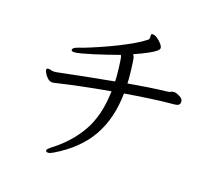

<svg xmlns="http://www.w3.org/2000/svg" viewBox="-109 -873 1219 1069"><g transform="rotate(15 500.0 -339.0)"><path d="M895 -410Q895 -387 863 -387Q796 -387 722.5 -383Q649 -379 575 -373Q560 -225 489.5 -122.5Q419 -20 282 46Q274 50 266 52.5Q258 55 252 55Q245 55 240 50Q238 46 238 45Q238 38 262 22Q364 -42 426.5 -133Q489 -224 505 -367Q414 -359 334 -349.5Q254 -340 200 -332Q193 -331 187 -330Q181 -329 176 -329Q159 -329 147 -341.5Q135 -354 128.5 -368Q122 -382 122 -387Q122 -396 130 -397H133Q140 -397 149.5 -393.5Q159 -390 165 -390H172Q176 -390 180 -390Q184 -390 188 -391Q258 -399 341 -408Q424 -417 510 -425Q511 -436 511 -446.5Q511 -457 511 -468Q511 -507 508 -552Q507 -560 506 -567Q505 -574 502 -576Q468 -567 429 -557.5Q390 -548 353.5 -540Q317 -532 290 -527.5Q263 -523 252 -523Q231 -523 231 -532Q231 -546 265 -554Q287 -559 331.5 -573Q376 -587 430 -606.5Q484 -626 536 -649Q588 -672 624 -695Q632 -699 633.5 -704Q635 -709 635 -716V-721Q635 -731 639 -732Q641 -733 644 -733Q656 -733 671 -721Q686 -709 696.5 -694.5Q707 -680 707 -670Q707 -667 704 -662Q701 -657 688 -648.5Q675 -640 646.5 -627.5Q618 -615 567 -597Q576 -589 577 -560Q580 -517 580 -476Q580 -465 580 -454Q580 -443 579 -432Q639 -437 697 -441Q755 -445 808 -446Q816 -446 824 -449.5Q832 -453 840 -453H844Q856 -452 875 -440.5Q894 -429 895 -415Z"/></g></svg>

Font: QiushuiShotai Bright
Style: Regular
Weight: 400
Designer: Christian Thalmann (Catharsis Fonts)
Version: Version 1.250;